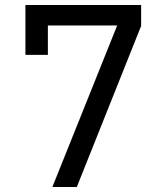

<svg xmlns="http://www.w3.org/2000/svg" viewBox="-20 -750 640 770"><path d="M190 0 450 -648H172V-530H82V-730H546V-646L288 0Z"/></svg>

Font: JetBrainsMono NFM
Style: Regular
Weight: 400
Monospace: yes
Designer: Philipp Nurullin, Konstantin Bulenkov
Foundry: JetBrains
Version: Version 2.304; ttfautohint (v1.8.4.7-5d5b);Nerd Fonts 3.3.0